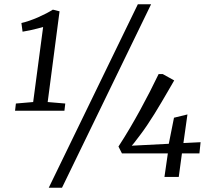

<svg xmlns="http://www.w3.org/2000/svg" viewBox="-20 -835 992 906"><path d="M55 -346.5 136.5 -353.5 183.5 -707.5Q172.5 -704.5 156 -700.2Q139.5 -696 121.5 -692Q103.5 -688 86.5 -685.5L81 -726.5Q99 -730.5 119.2 -737.5Q139.5 -744.5 159.5 -753.2Q179.5 -762 197.8 -771.5Q216 -781 229.5 -789.5L261 -781.5L205 -353.5L288 -346.5L284 -312.5H51ZM630.5 -815H693L272.5 51H210ZM756 0 772 -111H555.5L539 -143.5Q567 -186.5 592.5 -229.8Q618 -273 641.5 -316Q665 -359 686.8 -401.5Q708.5 -444 728.5 -485.5H748L802 -455.5Q789.5 -434 774.5 -408Q759.5 -382 742.8 -353.8Q726 -325.5 708.8 -297.5Q691.5 -269.5 674.2 -244Q657 -218.5 641 -197.5Q630 -184 621.5 -172Q613 -160 601.5 -147.5L776.5 -156.5L801 -279.5L864.5 -295L845.5 -160L926.5 -164L921 -111H838.5L823.5 0Z"/></svg>

Font: Merriweather 7pt Light
Style: Italic
Weight: 300
Italic angle: -7.8°
Designer: Eben Sorkin
Foundry: Eben Sorkin
Version: Version 2.200;gftools[0.9.31]